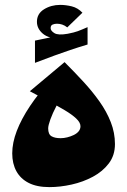

<svg xmlns="http://www.w3.org/2000/svg" viewBox="-20 -755 520 785"><path d="M182 10Q131 10 97.5 -7Q64 -24 47 -55Q30 -86 30 -128Q30 -171 48.5 -219.5Q67 -268 103 -322Q139 -376 192 -432L248 -381Q227 -353 211 -322.5Q195 -292 186 -267Q177 -242 177 -230Q177 -206 190.5 -198Q204 -190 228 -190Q241 -190 255 -193.5Q269 -197 281.5 -203Q294 -209 301.5 -218Q309 -227 309 -239Q309 -254 291.5 -270.5Q274 -287 244.5 -304.5Q215 -322 178 -341.5Q141 -361 102 -382L244 -501Q283 -462 320 -422Q357 -382 386.5 -340.5Q416 -299 433 -255.5Q450 -212 450 -166Q450 -120 425 -87Q400 -54 360 -32.5Q320 -11 273 -0.5Q226 10 182 10ZM245 -591 227 -597Q179 -597 155 -617.5Q131 -638 131 -666Q131 -699 160 -717Q189 -735 226 -735Q249 -735 273.5 -729Q298 -723 317 -703L255 -643Q245 -651 234.5 -654.5Q224 -658 213 -658Q203 -658 195 -654.5Q187 -651 187 -640Q187 -629 202.5 -619.5Q218 -610 257 -617Q283 -622 298 -627.5Q313 -633 338 -644V-593ZM123 -498V-589Q166 -598 200 -605Q234 -612 267 -618Q300 -624 338 -630V-573Q298 -561 267 -550.5Q236 -540 203 -528Q170 -516 123 -498Z"/></svg>

Font: Marhey Light
Style: Bold
Weight: 700
Version: Version 1.000